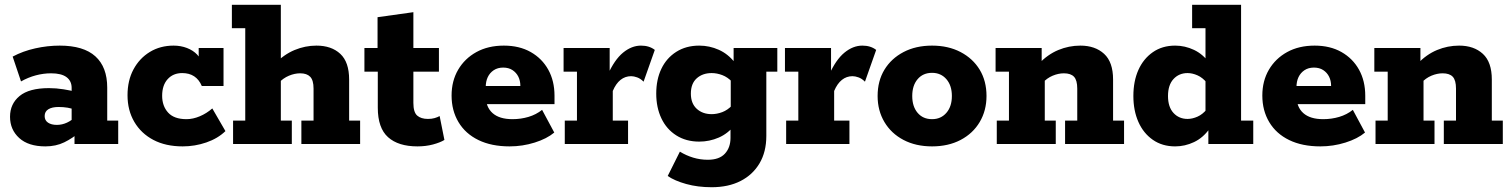

<svg xmlns="http://www.w3.org/2000/svg" viewBox="-20 -603 6327 804"><path d="M170 10Q99 10 60.5 -25Q22 -60 22 -114Q22 -168 62 -201Q102 -234 185 -234Q215 -234 246.5 -229Q278 -224 298 -218L280 -205V-235Q280 -264 258.5 -280Q237 -296 194 -296Q162 -296 130 -287.5Q98 -279 68 -262L33 -366Q76 -389 127.5 -400.5Q179 -412 230 -412Q330 -412 379.5 -367Q429 -322 429 -236V-98H475V0H292V-67L315 -51Q284 -24 249 -7Q214 10 170 10ZM218 -80Q240 -80 260.5 -89.5Q281 -99 293 -113L280 -78V-170L297 -142Q282 -149 263.5 -152Q245 -155 225 -155Q198 -155 182.5 -145.5Q167 -136 167 -117Q167 -99 181 -89.5Q195 -80 218 -80Z M745 10Q674 10 622.5 -17Q571 -44 542.5 -92.5Q514 -141 514 -204Q514 -266 539 -312.5Q564 -359 607.5 -385.5Q651 -412 707 -412Q737 -412 763 -402Q789 -392 806 -374Q823 -356 825 -332L812 -331V-402H916V-243H825Q802 -297 743 -297Q705 -297 682 -271.5Q659 -246 659 -202Q659 -159 684 -131.5Q709 -104 761 -104Q788 -104 816.5 -116Q845 -128 869 -149L924 -54Q892 -23 844 -6.5Q796 10 745 10Z M956 0V-98H1007V-485H951V-583H1156V-337L1130 -335Q1169 -375 1213.5 -393.5Q1258 -412 1305 -412Q1368 -412 1405 -377.5Q1442 -343 1442 -270V-98H1488V0H1242V-98H1293V-232Q1293 -267 1279 -281.5Q1265 -296 1237 -296Q1214 -296 1190 -286Q1166 -276 1146 -255L1156 -290V-98H1202V0Z M1728 10Q1648 10 1605 -28.5Q1562 -67 1562 -152V-303H1506V-402H1561V-531L1711 -552V-402H1818V-303H1711V-172Q1711 -133 1727 -119Q1743 -105 1772 -105Q1788 -105 1800 -108.5Q1812 -112 1821 -117L1841 -17Q1823 -6 1793 2Q1763 10 1728 10Z M2114 10Q2038 10 1983.5 -16.5Q1929 -43 1900 -91.5Q1871 -140 1871 -203Q1871 -264 1898.5 -311Q1926 -358 1975 -385Q2024 -412 2090 -412Q2155 -412 2202.5 -385Q2250 -358 2276 -311Q2302 -264 2302 -202V-167H1948V-243H2159Q2159 -265 2150.5 -282Q2142 -299 2126 -309.5Q2110 -320 2087 -320Q2064 -320 2047.5 -309Q2031 -298 2022.5 -280Q2014 -262 2014 -238V-202Q2014 -155 2042.5 -129.5Q2071 -104 2126 -104Q2161 -104 2193 -113.5Q2225 -123 2250 -143L2301 -48Q2270 -22 2219 -6Q2168 10 2114 10Z M2345 0V-98H2396V-303H2340V-402H2533V-274L2524 -288Q2553 -353 2589 -382.5Q2625 -412 2664 -412Q2699 -412 2722 -394L2675 -261Q2662 -274 2648 -279Q2634 -284 2623 -284Q2598 -284 2578.5 -268.5Q2559 -253 2546 -222V-98H2610V0Z M2960 181Q2902 181 2853.5 167.5Q2805 154 2776 134L2827 32Q2853 48 2882.5 57Q2912 66 2944 66Q2992 66 3015.5 40.5Q3039 15 3039 -26V-67L3057 -80Q3029 -44 2990 -27Q2951 -10 2908 -10Q2853 -10 2812 -36Q2771 -62 2749.5 -107.5Q2728 -153 2728 -211Q2728 -270 2749.5 -315Q2771 -360 2812 -386Q2853 -412 2908 -412Q2951 -412 2990 -394.5Q3029 -377 3057 -341L3052 -330V-402H3235V-303H3189V-34Q3189 33 3160.5 81Q3132 129 3081 155Q3030 181 2960 181ZM2960 -125Q2982 -125 3004.5 -133.5Q3027 -142 3046 -162L3040 -119V-301L3046 -260Q3027 -280 3004.5 -288.5Q2982 -297 2960 -297Q2922 -297 2897.5 -275Q2873 -253 2873 -211Q2873 -170 2897.5 -147.5Q2922 -125 2960 -125Z M3272 0V-98H3323V-303H3267V-402H3460V-274L3451 -288Q3480 -353 3516 -382.5Q3552 -412 3591 -412Q3626 -412 3649 -394L3602 -261Q3589 -274 3575 -279Q3561 -284 3550 -284Q3525 -284 3505.5 -268.5Q3486 -253 3473 -222V-98H3537V0Z M3883 10Q3815 10 3763.5 -17Q3712 -44 3683.5 -92Q3655 -140 3655 -201Q3655 -264 3683.5 -311Q3712 -358 3763.5 -385Q3815 -412 3883 -412Q3951 -412 4002.5 -385Q4054 -358 4082.5 -311Q4111 -264 4111 -201Q4111 -140 4082.5 -92Q4054 -44 4002.5 -17Q3951 10 3883 10ZM3883 -104Q3920 -104 3943 -130.5Q3966 -157 3966 -201Q3966 -245 3943 -271.5Q3920 -298 3883 -298Q3845 -298 3822.5 -271.5Q3800 -245 3800 -201Q3800 -157 3822.5 -130.5Q3845 -104 3883 -104Z M4154 0V-98H4205V-303H4149V-402H4342V-337L4329 -335Q4367 -375 4411.5 -393.5Q4456 -412 4504 -412Q4566 -412 4603.5 -377.5Q4641 -343 4641 -270V-98H4687V0H4440V-98H4491V-232Q4491 -267 4477.5 -281.5Q4464 -296 4435 -296Q4412 -296 4388 -286Q4364 -276 4345 -255L4355 -290V-98H4401V0Z M4901 10Q4847 10 4807.5 -17.5Q4768 -45 4747 -92.5Q4726 -140 4726 -201Q4726 -263 4747 -310Q4768 -357 4807.5 -384.5Q4847 -412 4901 -412Q4942 -412 4980 -394Q5018 -376 5045 -338L5028 -332V-485H4972V-583H5177V-98H5228V0H5040V-78L5045 -64Q5018 -26 4980 -8Q4942 10 4901 10ZM4953 -105Q4973 -105 4994.5 -114.5Q5016 -124 5034 -146L5028 -94V-301L5034 -256Q5016 -278 4994.5 -287.5Q4973 -297 4953 -297Q4917 -297 4894 -272Q4871 -247 4871 -201Q4871 -155 4894 -130Q4917 -105 4953 -105Z M5509 10Q5433 10 5378.5 -16.5Q5324 -43 5295 -91.5Q5266 -140 5266 -203Q5266 -264 5293.5 -311Q5321 -358 5370 -385Q5419 -412 5485 -412Q5550 -412 5597.5 -385Q5645 -358 5671 -311Q5697 -264 5697 -202V-167H5343V-243H5554Q5554 -265 5545.5 -282Q5537 -299 5521 -309.5Q5505 -320 5482 -320Q5459 -320 5442.5 -309Q5426 -298 5417.5 -280Q5409 -262 5409 -238V-202Q5409 -155 5437.5 -129.5Q5466 -104 5521 -104Q5556 -104 5588 -113.5Q5620 -123 5645 -143L5696 -48Q5665 -22 5614 -6Q5563 10 5509 10Z M5740 0V-98H5791V-303H5735V-402H5928V-337L5915 -335Q5953 -375 5997.5 -393.5Q6042 -412 6090 -412Q6152 -412 6189.5 -377.5Q6227 -343 6227 -270V-98H6273V0H6026V-98H6077V-232Q6077 -267 6063.5 -281.5Q6050 -296 6021 -296Q5998 -296 5974 -286Q5950 -276 5931 -255L5941 -290V-98H5987V0Z"/></svg>

Font: Rokkitt ExtraBold
Style: Regular
Weight: 800
Version: Version 3.103